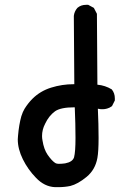

<svg xmlns="http://www.w3.org/2000/svg" viewBox="-20 -772 540 796"><path d="M385.7 -321.3Q388.7 -256.8 388.7 -200.2Q388.7 -143.6 383.8 -117.2Q375 -68.4 338.9 -38.6Q302.7 -8.8 271.5 -1Q248 3.9 222.7 3.9Q215.8 3.9 208 3.9Q164.1 2 128.9 -35.2Q95.7 -69.3 74.7 -111.8Q53.7 -154.3 53.7 -194.3Q53.7 -201.2 54.7 -209Q58.6 -254.9 68.4 -290Q74.2 -308.6 82 -321.3Q96.7 -344.7 114.3 -362.3Q146.5 -394.5 191.9 -408.7Q237.3 -422.9 285.2 -422.9Q287.1 -422.9 288.1 -422.9L286.1 -706.1Q288.1 -724.6 300.8 -739.3Q315.4 -752 336.9 -752Q339.8 -752 345.7 -752L369.1 -739.3L381.8 -714.8L383.8 -420.9Q416 -418 443.4 -401.4Q456.1 -385.7 456.1 -364.3Q456.1 -361.3 456.1 -355.5L444.3 -332Q433.6 -324.2 423.8 -321.8Q414.1 -319.3 408.2 -319.3Q401.4 -319.3 397.5 -319.3ZM288.1 -327.1Q231.4 -327.1 208 -310.5Q182.6 -292 167 -258.8Q154.3 -234.4 154.3 -208Q154.3 -199.2 156.2 -189.5Q162.1 -152.3 177.7 -129.9Q194.3 -106.4 207 -97.7Q212.9 -92.8 224.6 -92.8Q236.3 -92.8 250 -94.7Q281.2 -100.6 287.1 -120.1Q293 -142.6 293 -200.2Q293 -257.8 290 -327.1Q289.1 -327.1 288.1 -327.1Z"/></svg>

Font: JasonHandwriting2
Style: SemiBold
Weight: 600
Version: Version 1.04.7